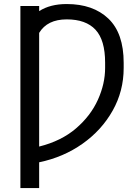

<svg xmlns="http://www.w3.org/2000/svg" viewBox="-20 -741 701 965"><path d="M601.6 -399.4Q601.6 -283.2 546.1 -184.8Q490.7 -86.4 394.8 -18.6Q298.8 49.3 176.8 74.7V204.1H82.5V-710.9H176.8V-685.1Q231.9 -720.7 315.4 -720.7Q447.8 -720.7 524.7 -647.5Q601.6 -574.2 601.6 -425.3ZM315.4 -643.6Q217.8 -643.6 176.8 -575.7V-4.4Q288.1 -32.2 361.8 -95.5Q435.5 -158.7 471.9 -239.3Q508.3 -319.8 508.3 -399.4V-426.3Q508.3 -539.6 460 -591.6Q411.6 -643.6 315.4 -643.6Z"/></svg>

Font: LXGW WenKai Screen R
Style: Regular
Weight: 400
Designer: Fontworks Inc.
Version: Version 1.235;May 31, 2022